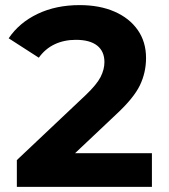

<svg xmlns="http://www.w3.org/2000/svg" viewBox="-20 -732 660 752"><path d="M575 -132V0H46V-105L316 -360Q359 -401 374 -430.5Q389 -460 389 -489Q389 -531 360.5 -553.5Q332 -576 277 -576Q231 -576 194 -558.5Q157 -541 132 -506L14 -582Q55 -643 127 -677.5Q199 -712 292 -712Q370 -712 428.5 -686.5Q487 -661 519.5 -614.5Q552 -568 552 -505Q552 -448 528 -398Q504 -348 435 -284L274 -132Z"/></svg>

Font: Montserrat GRBold
Style: Regular
Weight: 700
Designer: Julieta Ulanovsky
Foundry: Julieta Ulanovsky
Version: Version 1.00 May 29, 2023, initial release